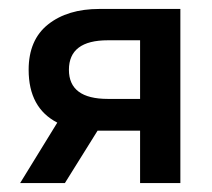

<svg xmlns="http://www.w3.org/2000/svg" viewBox="-20 -409 473 429"><path d="M383 -389V0H293V-117H202H198L125 0H25L108 -135Q44 -168 44 -253Q44 -320 87.5 -354.5Q131 -389 202 -389ZM221 -188H293V-319H221Q134 -319 134 -253Q134 -188 221 -188Z"/></svg>

Font: MB Grotesk
Style: Regular
Weight: 400
Designer: Nawras Khrais
Foundry: Nawras Khrais
Version: Version 1.000;PS 001.000;hotconv 1.0.88;makeotf.lib2.5.64775